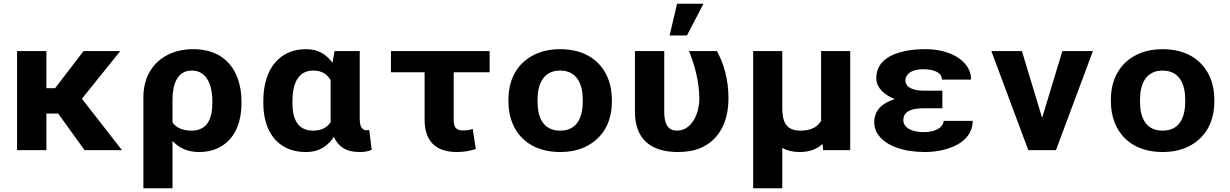

<svg xmlns="http://www.w3.org/2000/svg" viewBox="-20 -800 6552 1023"><path d="M289.9 -195 430.7 0H629.8L416.4 -274L621 -528H425.2L273.4 -330H227.2V-528H71V0H227.2V-195Z M1042.1 10C1078 10 1110.1 3.5 1138.3 -9.5C1223.3 -48.6 1266.5 -133.9 1266.5 -250V-260C1266.5 -300.7 1261 -338 1250 -372C1219 -467.8 1144 -538 1009.1 -538C968 -538 931.2 -531.7 898.6 -519C805.6 -482.9 744 -401.1 744 -282V203H899.1V-49C931.7 -14.4 974.4 10 1042.1 10ZM1001.4 -104C951.5 -104 918.2 -120 899.1 -148V-270C899.1 -343.6 920.9 -424 1001.4 -424C1021.2 -424 1038.1 -419.7 1052 -411C1095.5 -383.9 1111.4 -327.1 1111.4 -260V-250C1111.4 -172 1086.6 -104 1001.4 -104Z M1610.7 -538C1573.3 -538 1540.5 -531.2 1512.2 -517.5C1424.8 -475.2 1383 -382.1 1383 -260V-250C1383 -212 1387.8 -177.2 1397.3 -145.5C1423.4 -58.9 1490.4 10 1609.6 10C1685.3 10 1728.9 -25.5 1759.2 -71C1780.4 -21.6 1822.1 10 1893.4 10C1921.8 10 1939.6 7.5 1960.5 -2L1947.3 -108C1943.9 -106.5 1940.6 -106 1935.2 -106C1901 -106 1896.7 -138.2 1896.7 -171V-528H1762.5L1751.5 -465C1721.6 -506.3 1681 -538 1610.7 -538ZM1741.6 -373V-171C1741.6 -164.3 1742.7 -157.7 1742.7 -151C1724.7 -122.1 1696.2 -104 1648.1 -104C1562.5 -104 1538.1 -171.6 1538.1 -250V-260C1538.1 -341.5 1560.2 -424 1649.2 -424C1697.7 -424 1723.9 -402.7 1741.6 -373Z M2413.9 10C2455.2 10 2484.5 3.3 2515.1 -6L2498.6 -113C2480.3 -107.4 2470.1 -105 2445.8 -105C2408.3 -105 2397.4 -125.4 2397.4 -160V-415H2588.8V-528H2063V-415H2242.3V-162C2242.3 -52 2298 10 2413.9 10Z M2689 -269V-259C2689 -220.3 2695 -184.7 2707.1 -152C2742.1 -57.5 2827.2 10 2965.1 10C3009.1 10 3048.1 3.2 3082.2 -10.5C3179 -49.3 3240.1 -133.9 3240.1 -259V-269C3240.1 -307.7 3234 -343.3 3222 -376C3187 -470.5 3101.9 -538 2964 -538C2920 -538 2881 -531.2 2846.8 -517.5C2750.1 -478.7 2689 -394.1 2689 -269ZM3085 -269V-259C3085 -175.9 3055.8 -104 2965.1 -104C2873 -104 2844.1 -175.1 2844.1 -259V-269C2844.1 -350.7 2874.3 -424 2964 -424C3054.5 -424 3085 -351.5 3085 -269Z M3591.8 10C3639.5 10 3680.2 2.7 3713.9 -12C3810.2 -53.9 3861.3 -148.1 3861.3 -276C3861.3 -377.5 3836.7 -460.7 3799.7 -528H3651.2C3680.8 -453.4 3704.6 -370.8 3706.2 -276C3706.2 -231.2 3694.1 -188.2 3675.4 -158.5C3658.1 -131 3629.9 -104 3586.3 -104C3532.2 -104 3519.2 -151.5 3519.2 -203V-528H3363V-204C3363 -65.4 3440.8 10 3591.8 10ZM3587.4 -780 3547.8 -611H3640.2L3728.2 -780Z M4362.6 -33 4365.9 0H4510V-528H4354.9V-156C4335.4 -123.3 4301.2 -104 4244.9 -104C4166.8 -104 4148.1 -152.4 4148.1 -226V-528H3993V203H4148.1V-12C4173.8 2.7 4204.9 10 4241.6 10C4295.7 10 4334.3 -7.2 4362.6 -33Z M4900.9 -223H5001V-317H4900.9C4849.2 -317 4804.1 -331.9 4804.1 -373C4804.1 -379.7 4805.9 -386.5 4809.6 -393.5C4823.1 -419.3 4856.5 -431 4899.8 -431C4946.8 -431 4998.8 -418.1 4998.8 -376H5153.9C5153.9 -401.3 5147.3 -424 5134.1 -444C5094.9 -503.5 5012.6 -538 4908.6 -538C4869.7 -538 4834.3 -534.7 4802.4 -528C4722 -511.2 4649 -471.3 4649 -384C4649 -327.3 4698.9 -291.1 4748 -272C4687.2 -253.6 4638 -217.1 4638 -149C4638 -123.7 4645 -101.3 4658.9 -82C4703 -20.8 4796.6 10 4908.6 10C4975.6 10 5038.5 -5.8 5081.8 -30C5125.3 -54.3 5162.7 -94.6 5162.7 -156H5007.6C5007.6 -148 5005.2 -140.5 5000.4 -133.5C4983.2 -108.1 4946.4 -96 4899.8 -96C4847.8 -96 4793.1 -114.4 4793.1 -160C4793.1 -209.8 4842.7 -223 4900.9 -223Z M5532.6 -172 5424.8 -528H5262L5458.9 0H5606.3L5803.2 -528H5640.4Z M5899 -269V-259C5899 -220.3 5905 -184.7 5917.1 -152C5952.1 -57.5 6037.2 10 6175.1 10C6219.1 10 6258.1 3.2 6292.2 -10.5C6389 -49.3 6450.1 -133.9 6450.1 -259V-269C6450.1 -307.7 6444 -343.3 6432 -376C6397 -470.5 6311.9 -538 6174 -538C6130 -538 6091 -531.2 6056.8 -517.5C5960.1 -478.7 5899 -394.1 5899 -269ZM6295 -269V-259C6295 -175.9 6265.8 -104 6175.1 -104C6083 -104 6054.1 -175.1 6054.1 -259V-269C6054.1 -350.7 6084.3 -424 6174 -424C6264.5 -424 6295 -351.5 6295 -269Z"/></svg>

Font: Asimov
Style: Wid
Weight: 500
Designer: Google
Version: Version 2.000980; 2014